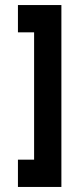

<svg xmlns="http://www.w3.org/2000/svg" viewBox="-20 -740 316 760"><path d="M51 -612V-720H223V0H51V-108H115V-612Z"/></svg>

Font: Orbitron
Style: Regular
Weight: 500
Designer: Matt McInerney
Foundry: Matt McInerney
Version: 1.000